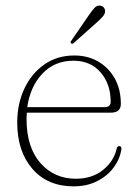

<svg xmlns="http://www.w3.org/2000/svg" viewBox="-20 -650 488 680"><path d="M408 -282Q408 -251 372.5 -251H75Q74 -240.5 74 -229Q74 -128.5 123 -72.8Q172 -17 248.5 -17Q306.5 -17 345 -48.2Q383.5 -79.5 393 -123Q395 -132.5 402 -132.5Q411 -132.5 410 -121.5Q404.5 -86 382 -56Q359.5 -26 323.2 -8Q287 10 241 10Q148.5 10 94.8 -52Q41 -114 41 -216Q41 -282.5 66.5 -336.5Q92 -390.5 137.5 -422Q183 -453.5 243.5 -453.5Q290.5 -453.5 327.8 -432Q365 -410.5 386.5 -372Q408 -333.5 408 -282ZM240 -435Q173.5 -435 130.2 -389.2Q87 -343.5 76.5 -270.5H350Q372 -270.5 372 -289.5Q372 -352.5 336.2 -393.8Q300.5 -435 240 -435ZM294.5 -596Q306 -613 314.8 -622.2Q323.5 -631.5 335 -630Q343.5 -629 348.2 -622.5Q353 -616 352 -608Q351 -599 343.2 -590.5Q335.5 -582 325 -572.5L241 -497.5Q236 -493 232 -496.5Q227.5 -499.5 233 -506.5Z"/></svg>

Font: Fraunces 72pt Soft Thin
Style: Regular
Weight: 100
Version: Version 1.000;[b76b70a41]